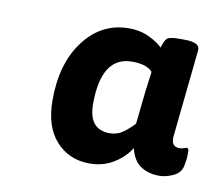

<svg xmlns="http://www.w3.org/2000/svg" viewBox="-44 -758 422 369"><g transform="rotate(10 167.0 -573.5)"><path d="M151 -439Q111 -439 85.5 -467Q60 -495 60 -547Q60 -619 94 -663.5Q128 -708 181 -708Q204 -708 222 -699Q240 -690 247 -682Q251 -696 255.5 -700.5Q260 -705 279 -705H290Q320 -705 319 -690L301 -517Q300 -498 316 -498Q321 -498 325 -499.5Q329 -501 330 -501Q334 -501 334 -495Q334 -493 334 -486Q334 -479 331 -465Q328 -452 314 -445.5Q300 -439 287 -439Q265 -439 250 -449.5Q235 -460 230 -483Q218 -464 197.5 -451.5Q177 -439 151 -439ZM179 -503Q194 -503 205.5 -511.5Q217 -520 226 -530L233 -595Q235 -609 236 -617.5Q237 -626 238 -633Q227 -646 198 -646Q138 -646 138 -553Q138 -503 179 -503Z"/></g></svg>

Font: Asap
Style: Bold Italic
Weight: 700
Italic angle: -6°
Designer: Pablo Cosgaya
Foundry: Omnibus-Type
Version: Version 3.001; ttfautohint (v1.8.3)